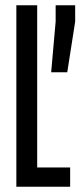

<svg xmlns="http://www.w3.org/2000/svg" viewBox="-20 -708 305 728"><path d="M42 0V-688H121V-73H246V0ZM174 -434 191 -626V-688H265V-626L235 -434Z"/></svg>

Font: Saira Ultra Condensed Medium
Style: Regular
Weight: 500
Width: 1
Designer: Hector Gatti with collaboration of the Omnibus-Type team
Foundry: Omnibus-Type
Version: Version 1.001; ttfautohint (v1.8)